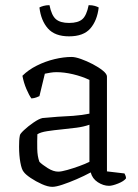

<svg xmlns="http://www.w3.org/2000/svg" viewBox="-20 -721 535 745"><path d="M183 4Q166 4 142.5 -6.5Q119 -17 99 -30.5Q79 -44 72 -54Q64 -63 59 -90.5Q54 -118 54 -152Q54 -163 54.5 -174Q55 -185 57 -195Q57 -201 73 -216Q89 -231 110 -245.5Q131 -260 145 -263Q152 -264 169 -265Q186 -266 204 -268Q231 -269 264 -271.5Q297 -274 327 -280V-411Q297 -425 263 -433Q229 -441 199 -441Q187 -441 175.5 -439Q164 -437 154 -435L133 -348Q129 -346 121 -343Q113 -340 102 -339Q93 -351 82.5 -375.5Q72 -400 67 -427Q90 -450 123 -466.5Q156 -483 191.5 -491.5Q227 -500 258 -500Q272 -500 294.5 -492Q317 -484 340 -472Q363 -460 379 -447Q395 -434 395 -424V-56L463 -48Q464 -46 466.5 -40.5Q469 -35 469 -29Q461 -18 438.5 -9Q416 0 403 0Q381 0 359.5 -14Q338 -28 332 -52Q306 -38 277 -25.5Q248 -13 222.5 -4.5Q197 4 183 4ZM206 -55Q218 -55 241 -61.5Q264 -68 287.5 -76.5Q311 -85 327 -93V-237Q304 -229 277 -225.5Q250 -222 220 -219Q189 -216 163 -212Q137 -208 125 -200Q124 -174 124.5 -144Q125 -114 133 -93Q144 -82 165.5 -68.5Q187 -55 206 -55ZM248 -580Q193 -580 166 -610.5Q139 -641 133 -692Q138 -695 148.5 -698Q159 -701 172 -701Q180 -661 197 -646.5Q214 -632 248 -632Q283 -632 299.5 -646.5Q316 -661 324 -701Q338 -701 348 -698Q358 -695 363 -692Q357 -641 330.5 -610.5Q304 -580 248 -580Z"/></svg>

Font: Texturina 72pt Light
Style: Regular
Weight: 300
Designer: Guillermo Torres Carreño
Foundry: Omnibus-Type
Version: Version 1.002; ttfautohint (v1.8.3)